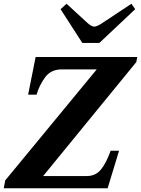

<svg xmlns="http://www.w3.org/2000/svg" viewBox="-42 -1004 752 1024"><path d="M281 -955 313 -984 424 -882Q446 -862 461 -862Q475 -862 505 -882L659 -984L679 -955L488 -775H397ZM-14 -42 474 -634H288Q229 -634 198 -591Q167 -548 153 -499H108L148 -700H690L685 -673L188 -65H420Q468 -65 496.5 -100Q525 -135 548 -200H593L532 0H-22Z"/></svg>

Font: Taviraj ExtraBold
Style: Italic
Weight: 800
Italic angle: -12°
Designer: Katatrad Team
Foundry: CadsonDemak
Version: Version 1.001